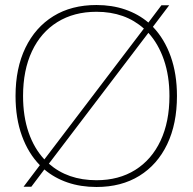

<svg xmlns="http://www.w3.org/2000/svg" viewBox="-20 -735 769 766"><path d="M74 10 139 -76Q93 -123 67.5 -193Q42 -263 42 -352Q42 -463 81.5 -544.5Q121 -626 193 -670.5Q265 -715 365 -715Q427 -715 479.5 -697Q532 -679 572 -645L624 -714H655L590 -628Q636 -580 661 -510Q686 -440 686 -352Q686 -241 647 -159.5Q608 -78 536 -33.5Q464 11 365 11Q302 11 249.5 -7Q197 -25 157 -59L105 10ZM365 -688Q275 -688 209 -647Q143 -606 107.5 -530.5Q72 -455 72 -352Q72 -271 94 -207Q116 -143 157 -99L554 -621Q479 -688 365 -688ZM656 -352Q656 -432 634 -496Q612 -560 572 -604L175 -82Q250 -16 365 -16Q454 -16 519.5 -57Q585 -98 620.5 -173.5Q656 -249 656 -352Z"/></svg>

Font: Prodigy Sans ExtraLight
Style: Regular
Weight: 200
Designer: Wei Huang
Foundry: Wei Huang
Version: Version 1.003; ttfautohint (v1.8.3)